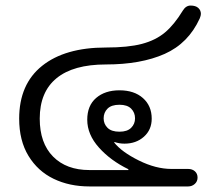

<svg xmlns="http://www.w3.org/2000/svg" viewBox="-20 -671 782 691"><path d="M49 -244Q49 -368 131.5 -434Q214 -500 361 -500Q441 -500 490.5 -513Q540 -526 573.5 -554Q607 -582 638 -633Q649 -651 666 -651Q684 -651 693.5 -642.5Q703 -634 703 -621Q703 -615 699 -605Q658 -515 572.5 -477Q487 -439 361 -439Q244 -439 183.5 -389.5Q123 -340 123 -244Q123 -156 171 -107.5Q219 -59 302 -59H442V-62Q378 -93 336 -140Q294 -187 294 -240Q294 -291 326 -318.5Q358 -346 410 -346Q463 -346 494.5 -318Q526 -290 526 -244Q526 -204 498 -179Q470 -154 428 -154Q409 -154 392 -160L391 -158Q418 -124 479.5 -93.5Q541 -63 597 -63H657Q672 -63 681.5 -54.5Q691 -46 691 -32Q691 -18 681 -9Q671 0 657 0H302Q230 0 173 -27.5Q116 -55 82.5 -110Q49 -165 49 -244ZM466 -245Q466 -266 452 -280Q438 -294 410 -294Q381 -294 367 -280Q353 -266 353 -245Q353 -225 367 -211Q381 -197 410 -197Q438 -197 452 -211Q466 -225 466 -245Z"/></svg>

Font: Kodchasan
Style: Regular
Weight: 400
Version: Version 1.000; ttfautohint (v1.6)